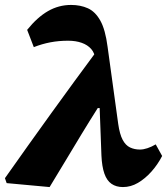

<svg xmlns="http://www.w3.org/2000/svg" viewBox="-50 -742 677 778"><path d="M-23 0 -30 -20Q63 -152 157.5 -283Q252 -414 347 -542L370 -304H346Q313 -252 280.5 -198.5Q248 -145 216 -91.5Q184 -38 151 16ZM448 16Q421 16 402 3Q383 -10 373 -38.5Q363 -67 361 -112L351 -381L344 -392L336 -502Q334 -527 319.5 -543.5Q305 -560 281 -568.5Q257 -577 226 -577Q188 -577 154 -570.5Q120 -564 87 -551L60 -621Q101 -672 144.5 -697Q188 -722 238 -722Q276 -722 306 -708.5Q336 -695 356.5 -658.5Q377 -622 386 -552L429 -240Q435 -198 447 -175.5Q459 -153 477 -144.5Q495 -136 517 -136Q531 -136 547.5 -141.5Q564 -147 581 -157L607 -110Q589 -75 563.5 -46.5Q538 -18 509 -1Q480 16 448 16Z"/></svg>

Font: Source Serif 4 Black
Style: Italic
Weight: 900
Italic angle: -12°
Designer: Frank Grießhammer
Foundry: Adobe Systems Incorporated
Version: Version 4.004;hotconv 1.0.116;makeotfexe 2.5.65601